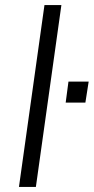

<svg xmlns="http://www.w3.org/2000/svg" viewBox="-20 -740 371 760"><path d="M240 -334 251 -417H331L318 -334ZM55 0 156 -720H223L122 0Z"/></svg>

Font: Chivo ExtraLight
Style: Italic
Weight: 250
Italic angle: -8.05°
Designer: Hector Gatti
Foundry: Omnibus-Type
Version: Version 2.002